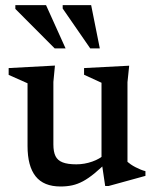

<svg xmlns="http://www.w3.org/2000/svg" viewBox="-20 -700 593 732"><path d="M183.5 -149.5Q183.5 -121.5 191.5 -105Q199.5 -88.5 218.8 -81Q238 -73.5 271 -73.5Q302 -73.5 331.8 -84Q361.5 -94.5 377 -110.5L394.5 -89Q364.5 -59 340.8 -39.5Q317 -20 296.5 -9Q276 2 255.5 6.5Q235 11 211 11Q146.5 11 115.8 -27.8Q85 -66.5 85 -143.5V-382.5L13 -414.5V-440.5L189.5 -450L183.5 -387.5ZM381 9 367 -85.5V-384.5L300.5 -415V-440.5L472.5 -449.5L466 -386.5V-83Q471 -78.5 479 -73Q487 -67.5 496.8 -62.5Q506.5 -57.5 516.2 -53.5Q526 -49.5 534.5 -47.5V-29.5L394.5 9ZM230 -515.5H188.5L38.5 -666V-680.5H155.5ZM360.5 -515.5H324L219 -667.5V-680.5H327.5Z"/></svg>

Font: Newsreader 16pt Medium
Style: Regular
Weight: 500
Designer: Hugues Gentile
Foundry: Production Type
Version: Version 1.003